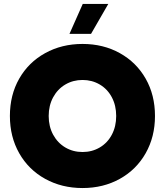

<svg xmlns="http://www.w3.org/2000/svg" viewBox="-20 -936 833 970"><path d="M30 -350Q30 -456 77 -538.5Q124 -621 208 -667.5Q292 -714 397 -714Q502 -714 585.5 -667.5Q669 -621 716 -538.5Q763 -456 763 -350Q763 -245 716 -162Q669 -79 585.5 -32.5Q502 14 397 14Q292 14 208 -32.5Q124 -79 77 -162Q30 -245 30 -350ZM567 -350Q567 -403 545 -444.5Q523 -486 484 -509Q445 -532 397 -532Q349 -532 310 -509Q271 -486 248.5 -444.5Q226 -403 226 -350Q226 -297 248.5 -255.5Q271 -214 310 -191Q349 -168 397 -168Q445 -168 484 -191Q523 -214 545 -255.5Q567 -297 567 -350ZM398 -916H527L440 -765H331Z"/></svg>

Font: Chess Sans ExtraBold
Style: Regular
Weight: 800
Designer: Wolf Bōese
Foundry: Wolf Bōese
Version: Version 7.223